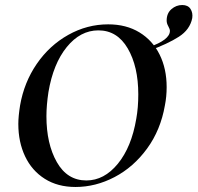

<svg xmlns="http://www.w3.org/2000/svg" viewBox="-20 -733 787 765"><path d="M53 -239Q53 -269 60 -313Q76 -405 126.5 -478.5Q177 -552 252 -594Q327 -636 411 -636Q483 -636 535.5 -604Q588 -572 616 -515.5Q644 -459 644 -386Q644 -348 637 -313Q620 -215 566 -141Q512 -67 436.5 -27.5Q361 12 281 12Q210 12 158.5 -20.5Q107 -53 80 -110Q53 -167 53 -239ZM523 -260Q531 -304 531 -357Q531 -468 489 -540Q447 -612 372 -612Q300 -612 246 -545.5Q192 -479 173 -366Q165 -313 165 -270Q165 -160 206.5 -87Q248 -14 324 -14Q395 -14 449.5 -80.5Q504 -147 523 -260ZM657 -610Q657 -617 650.5 -628.5Q644 -640 644 -651Q644 -680 663 -696.5Q682 -713 706 -713Q729 -713 739 -697.5Q749 -682 746 -661Q737 -615 692.5 -586.5Q648 -558 574 -531L573 -545Q657 -574 657 -610Z"/></svg>

Font: Cormorant Infant
Style: Bold Italic
Weight: 700
Italic angle: -10°
Designer: Christian Thalmann (Catharsis Fonts)
Foundry: Catharsis Fonts
Version: Version 4.000